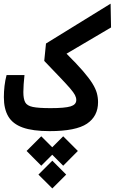

<svg xmlns="http://www.w3.org/2000/svg" viewBox="-20 -725 638 1068"><path d="M255.9 4.4Q162.1 4.4 106.4 -15.6Q50.8 -35.6 26.1 -77.4Q1.5 -119.1 1.5 -184.6Q1.5 -214.8 5.1 -246.8Q8.8 -278.8 16.6 -307.6H116.2Q113.3 -280.8 111.6 -256.6Q109.9 -232.4 109.9 -212.9Q109.9 -175.3 120.1 -156Q130.4 -136.7 162.6 -130.1Q194.8 -123.5 261.2 -123.5Q341.3 -123.5 372.8 -133.3Q404.3 -143.1 404.3 -168.5Q404.3 -182.1 397 -196.3Q389.6 -210.4 370.6 -232.7Q351.6 -254.9 316.7 -291.5Q281.7 -328.1 226.1 -386.2L235.8 -482.9L595.2 -704.6L597.7 -572.3L350.1 -426.3Q406.2 -370.6 440.7 -330.8Q475.1 -291 493.7 -261.2Q512.2 -231.4 518.8 -206.8Q525.4 -182.1 525.4 -156.7Q525.4 -78.6 463.9 -37.1Q402.3 4.4 255.9 4.4ZM331.5 33.2 413.1 114.7 331.5 196.8 270.5 135.7 209.5 196.8 127.9 114.7 209.5 33.2 270.5 94.2ZM271 168.9 348.1 246.1 271 323.2 193.8 246.1Z"/></svg>

Font: CaskaydiaCove NFP SemiBold
Style: Regular
Weight: 600
Designer: Aaron Bell
Foundry: Saja Typeworks
Version: Version 2111.001; VTT 6.35;Nerd Fonts 3.1.1